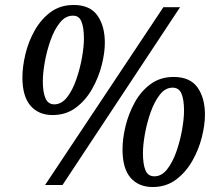

<svg xmlns="http://www.w3.org/2000/svg" viewBox="-20 -743 876 771"><path d="M191 -281Q135 -281 102.5 -318.5Q70 -356 70 -432Q70 -475 82 -525.5Q94 -576 119.5 -621Q145 -666 183.5 -694.5Q222 -723 276 -723Q341 -723 371 -681Q401 -639 401 -571Q401 -531 388.5 -481.5Q376 -432 350 -386Q324 -340 284.5 -310.5Q245 -281 191 -281ZM161 0 636 -714H703L231 0ZM198 -324Q227 -324 249 -352Q271 -380 286 -423Q301 -466 309 -510.5Q317 -555 317 -588Q317 -632 307 -656.5Q297 -681 272 -680Q243 -680 220.5 -652Q198 -624 183 -581.5Q168 -539 160 -494.5Q152 -450 152 -417Q152 -373 162.5 -348.5Q173 -324 198 -324ZM593 8Q537 8 504.5 -29Q472 -66 472 -143Q472 -186 484 -236Q496 -286 521 -331.5Q546 -377 585 -405.5Q624 -434 677 -434Q743 -434 773 -392Q803 -350 803 -282Q803 -242 790.5 -192Q778 -142 752 -96.5Q726 -51 686.5 -21.5Q647 8 593 8ZM600 -35Q629 -35 651 -63Q673 -91 688 -133.5Q703 -176 711 -221Q719 -266 719 -299Q719 -342 709 -366.5Q699 -391 673 -391Q644 -391 622 -363Q600 -335 585 -292.5Q570 -250 562 -205.5Q554 -161 554 -128Q554 -84 564 -59.5Q574 -35 600 -35Z"/></svg>

Font: Noto Serif SemiCondensed Medium
Style: Italic
Weight: 500
Width: 4
Italic angle: -12°
Designer: Monotype Design Team
Foundry: Monotype Imaging Inc.
Version: Version 2.013